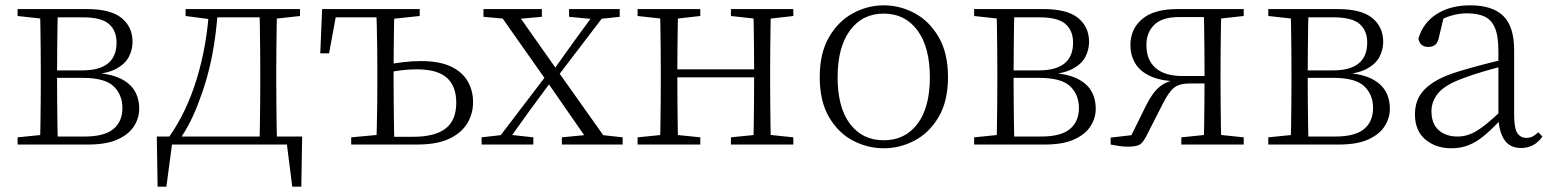

<svg xmlns="http://www.w3.org/2000/svg" viewBox="-20 -542 5817 720"><path d="M46 0V-27L155 -38L163 -30H297Q371 -30 405 -58Q439 -86 439 -137Q439 -187 406 -218.5Q373 -250 290 -250H163V-278H288Q417 -278 417 -382Q417 -428 388 -452.5Q359 -477 291 -477H163L155 -470L46 -482V-508H306Q395 -508 436 -474.5Q477 -441 477 -385Q477 -356 463.5 -329.5Q450 -303 417.5 -285Q385 -267 328 -262L331 -269Q392 -266 429.5 -248.5Q467 -231 484.5 -202Q502 -173 502 -134Q502 -100 483 -69.5Q464 -39 422 -19.5Q380 0 310 0ZM130 0Q131 -24 131.5 -64.5Q132 -105 132.5 -148.5Q133 -192 133 -226V-283Q133 -316 132.5 -359.5Q132 -403 131.5 -443.5Q131 -484 130 -508H197Q196 -484 195.5 -443Q195 -402 194.5 -355Q194 -308 194 -267V-226Q194 -192 194.5 -148.5Q195 -105 195.5 -64.5Q196 -24 197 0Z M1080 0H602L628 -23L604 158H571L568 -30H1113L1110 158H1076L1053 -23ZM953 0Q954 -24 954.5 -64.5Q955 -105 955.5 -148.5Q956 -192 956 -226V-283Q956 -316 955.5 -359.5Q955 -403 954.5 -443.5Q954 -484 953 -508H1019Q1018 -484 1017.5 -443.5Q1017 -403 1016.5 -359.5Q1016 -316 1016 -283V-226Q1016 -192 1016.5 -148.5Q1017 -105 1017.5 -64.5Q1018 -24 1019 0ZM676 -482V-508H778V-470H768ZM986 -470V-508H1105V-482L997 -470ZM615 -30Q680 -122 718 -247Q756 -372 764 -508H797Q792 -419 775 -331.5Q758 -244 727 -164Q713 -125 694.5 -88Q676 -51 653 -18V-6ZM778 -477V-508H988V-477Z M1426 0V-29H1528Q1611 -29 1651 -60Q1691 -91 1691 -157Q1691 -219 1655.5 -250.5Q1620 -282 1543 -282Q1514 -282 1485.5 -278.5Q1457 -275 1428 -269V-300Q1460 -305 1492.5 -309Q1525 -313 1558 -313Q1628 -313 1671 -292.5Q1714 -272 1734 -237Q1754 -202 1754 -159Q1754 -115 1732 -79Q1710 -43 1664 -21.5Q1618 0 1545 0ZM1391 0Q1392 -24 1393 -64.5Q1394 -105 1394.5 -148.5Q1395 -192 1395 -226V-283Q1395 -316 1394.5 -359.5Q1394 -403 1393 -443.5Q1392 -484 1391 -508H1459Q1458 -484 1457.5 -443.5Q1457 -403 1456.5 -359.5Q1456 -316 1456 -283V-226Q1456 -192 1456.5 -148.5Q1457 -105 1457.5 -64.5Q1458 -24 1459 0ZM1181 -342 1188 -508H1426V-477H1213L1244 -505L1214 -342ZM1297 0V-27L1416 -38H1426V0ZM1426 -470V-508H1554V-482L1440 -470Z M1786 0V-27L1873 -37H1889L1980 -27V0ZM1831 0 2039 -273 2060 -253H2059L1966 -127L1875 0ZM2087 0V-27L2200 -38H2216L2315 -27V0ZM2061 -242 2042 -263H2044L2132 -386L2221 -508H2264ZM2195 0 2030 -238 1840 -508H1908L2070 -278L2267 0ZM1793 -479V-508H2012V-479L1912 -470H1890ZM2114 -479V-508H2304V-479L2221 -470H2206Z M2455 0Q2456 -24 2456.5 -64.5Q2457 -105 2457.5 -148.5Q2458 -192 2458 -226V-283Q2458 -316 2457.5 -359.5Q2457 -403 2456.5 -443.5Q2456 -484 2455 -508H2523Q2522 -484 2521.5 -443Q2521 -402 2520.5 -357Q2520 -312 2520 -275V-256Q2520 -207 2520.5 -157Q2521 -107 2521.5 -65.5Q2522 -24 2523 0ZM2804 0Q2806 -24 2806.5 -65.5Q2807 -107 2807.5 -157Q2808 -207 2808 -256V-275Q2808 -312 2807.5 -357Q2807 -402 2806.5 -443Q2806 -484 2804 -508H2871Q2870 -484 2869.5 -443.5Q2869 -403 2868.5 -359.5Q2868 -316 2868 -283V-226Q2868 -192 2868.5 -148.5Q2869 -105 2869.5 -64.5Q2870 -24 2871 0ZM2371 0V-27L2480 -38H2500L2606 -27V0ZM2371 -482V-508H2606V-482L2500 -470H2480ZM2721 0V-27L2829 -38H2850L2955 -27V0ZM2721 -482V-508H2955V-482L2850 -470H2829ZM2488 -252V-282H2838V-252Z M3294 14Q3233 14 3178 -15Q3123 -44 3088.5 -103.5Q3054 -163 3054 -253Q3054 -343 3089 -403Q3124 -463 3179 -492.5Q3234 -522 3294 -522Q3355 -522 3410 -492.5Q3465 -463 3500 -403Q3535 -343 3535 -253Q3535 -163 3500 -103.5Q3465 -44 3410 -15Q3355 14 3294 14ZM3294 -16Q3374 -16 3420.5 -77.5Q3467 -139 3467 -252Q3467 -365 3420.5 -428Q3374 -491 3294 -491Q3214 -491 3167.5 -428Q3121 -365 3121 -252Q3121 -139 3167.5 -77.5Q3214 -16 3294 -16Z M3633 0V-27L3742 -38L3750 -30H3884Q3958 -30 3992 -58Q4026 -86 4026 -137Q4026 -187 3993 -218.5Q3960 -250 3877 -250H3750V-278H3875Q4004 -278 4004 -382Q4004 -428 3975 -452.5Q3946 -477 3878 -477H3750L3742 -470L3633 -482V-508H3893Q3982 -508 4023 -474.5Q4064 -441 4064 -385Q4064 -356 4050.5 -329.5Q4037 -303 4004.5 -285Q3972 -267 3915 -262L3918 -269Q3979 -266 4016.5 -248.5Q4054 -231 4071.5 -202Q4089 -173 4089 -134Q4089 -100 4070 -69.5Q4051 -39 4009 -19.5Q3967 0 3897 0ZM3717 0Q3718 -24 3718.5 -64.5Q3719 -105 3719.5 -148.5Q3720 -192 3720 -226V-283Q3720 -316 3719.5 -359.5Q3719 -403 3718.5 -443.5Q3718 -484 3717 -508H3784Q3783 -484 3782.5 -443Q3782 -402 3781.5 -355Q3781 -308 3781 -267V-226Q3781 -192 3781.5 -148.5Q3782 -105 3782.5 -64.5Q3783 -24 3784 0Z M4396 -508H4644V-482L4535 -470L4527 -478H4401Q4338 -478 4308.5 -449Q4279 -420 4279 -373Q4279 -317 4313.5 -287Q4348 -257 4414 -257H4527V-229H4442Q4402 -229 4382 -212.5Q4362 -196 4340 -152L4282 -38Q4269 -11 4256.5 -1.5Q4244 8 4210 8Q4193 8 4176.5 5.5Q4160 3 4145 0V-26L4248 -38L4214 -17L4277 -145Q4301 -194 4329 -217Q4357 -240 4403 -245L4398 -237Q4333 -238 4293.5 -256.5Q4254 -275 4236.5 -305.5Q4219 -336 4219 -373Q4219 -433 4263 -470.5Q4307 -508 4396 -508ZM4494 0Q4495 -24 4495.5 -65Q4496 -106 4496.5 -152Q4497 -198 4497 -237V-283Q4497 -316 4496.5 -359.5Q4496 -403 4495.5 -443.5Q4495 -484 4494 -508H4560Q4559 -484 4558.5 -443.5Q4558 -403 4557.5 -359.5Q4557 -316 4557 -283V-226Q4557 -192 4557.5 -148.5Q4558 -105 4558.5 -64.5Q4559 -24 4560 0ZM4410 0V-27L4517 -38H4539L4644 -27V0Z M4736 0V-27L4845 -38L4853 -30H4987Q5061 -30 5095 -58Q5129 -86 5129 -137Q5129 -187 5096 -218.5Q5063 -250 4980 -250H4853V-278H4978Q5107 -278 5107 -382Q5107 -428 5078 -452.5Q5049 -477 4981 -477H4853L4845 -470L4736 -482V-508H4996Q5085 -508 5126 -474.5Q5167 -441 5167 -385Q5167 -356 5153.5 -329.5Q5140 -303 5107.5 -285Q5075 -267 5018 -262L5021 -269Q5082 -266 5119.5 -248.5Q5157 -231 5174.5 -202Q5192 -173 5192 -134Q5192 -100 5173 -69.5Q5154 -39 5112 -19.5Q5070 0 5000 0ZM4820 0Q4821 -24 4821.5 -64.5Q4822 -105 4822.5 -148.5Q4823 -192 4823 -226V-283Q4823 -316 4822.5 -359.5Q4822 -403 4821.5 -443.5Q4821 -484 4820 -508H4887Q4886 -484 4885.5 -443Q4885 -402 4884.5 -355Q4884 -308 4884 -267V-226Q4884 -192 4884.5 -148.5Q4885 -105 4885.5 -64.5Q4886 -24 4887 0Z M5422 14Q5364 14 5325 -19Q5286 -52 5286 -114Q5286 -151 5302.5 -180.5Q5319 -210 5356.5 -234Q5394 -258 5456 -276Q5499 -289 5543.5 -300.5Q5588 -312 5628 -321V-297Q5588 -287 5546.5 -275Q5505 -263 5468 -249Q5401 -225 5374.5 -194Q5348 -163 5348 -125Q5348 -78 5375 -54Q5402 -30 5446 -30Q5471 -30 5494.5 -39.5Q5518 -49 5547.5 -72Q5577 -95 5617 -134L5623 -89H5604Q5572 -55 5544 -32Q5516 -9 5487 2.5Q5458 14 5422 14ZM5684 13Q5642 13 5621.5 -17.5Q5601 -48 5599 -102V-106V-350Q5599 -407 5586 -437.5Q5573 -468 5547 -480Q5521 -492 5481 -492Q5451 -492 5421 -483Q5391 -474 5359 -454L5395 -482L5376 -402Q5372 -382 5362 -374Q5352 -366 5336 -366Q5305 -366 5299 -397Q5316 -456 5367 -489Q5418 -522 5494 -522Q5576 -522 5617 -482.5Q5658 -443 5658 -354V-113Q5658 -61 5670 -43Q5682 -25 5704 -25Q5717 -25 5727 -30Q5737 -35 5749 -46L5764 -30Q5749 -8 5728.5 2.5Q5708 13 5684 13Z"/></svg>

Font: Noto Serif KR
Style: Regular
Weight: 200
Designer: Ryoko NISHIZUKA 西塚涼子 (kana & ideographs); Frank Grießhammer (Latin, Greek & Cyrillic); Wenlong ZHANG 张文龙 (bopomofo); San
Foundry: Adobe
Version: Version 2.001;hotconv 1.1.0;makeotfexe 2.6.0